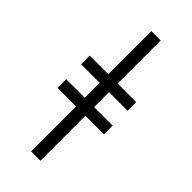

<svg xmlns="http://www.w3.org/2000/svg" viewBox="-306 -824 1129 1129"><g transform="rotate(45 258.0 -260.0)"><path d="M64.9 -330.1H219.2V-206.1H64.9V-133.8H219.2V240.2H296.9V-133.8H451.2V-206.1H296.9V-330.1H451.2V-401.9H296.9V-759.8H219.2V-401.9H64.9Z"/></g></svg>

Font: Noto Reveo Sans
Style: Regular
Weight: 400
Designer: Monotype Design team
Foundry: Monotype Imaging Inc.
Version: Version 1.04